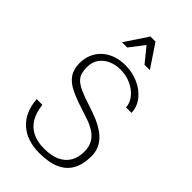

<svg xmlns="http://www.w3.org/2000/svg" viewBox="-286 -1054 1160 1160"><g transform="rotate(45 294.0 -473.5)"><path d="M294.5 12.5Q243 12.5 200.5 -1.5Q158 -15.5 126.5 -43Q95 -70.5 76.2 -111.8Q57.5 -153 53.5 -207H102.5Q108.5 -148.5 132.2 -108.2Q156 -68 197.2 -47.5Q238.5 -27 297.5 -27Q360.5 -27 401.2 -47Q442 -67 462 -102.5Q482 -138 482 -184Q482 -228 465.5 -256.8Q449 -285.5 420.8 -304Q392.5 -322.5 356.5 -335.2Q320.5 -348 282 -360Q216.5 -380.5 172 -403.2Q127.5 -426 105 -459.5Q82.5 -493 82.5 -544Q82.5 -585 97 -619.2Q111.5 -653.5 138.8 -678.8Q166 -704 204 -717.8Q242 -731.5 289 -731.5Q346.5 -731.5 397.8 -709.2Q449 -687 482 -647Q515 -607 517.5 -553.5H470Q470 -578.5 456 -603Q442 -627.5 416.8 -647.8Q391.5 -668 358 -680Q324.5 -692 284.5 -692Q246.5 -692 211.5 -677.5Q176.5 -663 154 -633.5Q131.5 -604 131.5 -559.5Q131.5 -531 137 -510Q142.5 -489 160 -471.5Q177.5 -454 213.2 -437.5Q249 -421 310 -402Q351.5 -389 391.2 -372Q431 -355 462.8 -331.2Q494.5 -307.5 513.2 -274.5Q532 -241.5 532 -197Q532 -128.5 506.8 -81.8Q481.5 -35 429 -11.2Q376.5 12.5 294.5 12.5ZM175 -814.5 272 -960.5H315.5L413 -814.5H367.5L291.5 -908L220 -814.5Z"/></g></svg>

Font: Russolo 10pt ExtraLight
Style: Regular
Weight: 200
Designer: Micah Stupak-Hahn
Version: Version 1.000